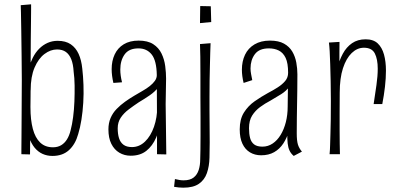

<svg xmlns="http://www.w3.org/2000/svg" viewBox="-20 -714 1825 889"><path d="M223 8Q198 8 177 -1.5Q156 -11 140 -30.5Q124 -50 113.5 -81.5Q103 -113 97.5 -156.5Q92 -200 92 -257L121 -217Q121 -159 132 -117.5Q143 -76 166 -54Q189 -32 225 -32Q247 -32 263 -41.5Q279 -51 290 -68.5Q301 -86 307 -111Q314 -137 318.5 -171.5Q323 -206 324.5 -244Q326 -282 325.5 -318Q325 -354 321 -382Q319 -417 310 -439.5Q301 -462 285 -473.5Q269 -485 244 -485Q214 -485 186 -464Q158 -443 140 -401Q122 -359 122 -296L92 -251Q92 -290 96.5 -325Q101 -360 110 -390.5Q119 -421 131.5 -446Q144 -471 161.5 -488.5Q179 -506 200.5 -515.5Q222 -525 247 -525Q284 -525 307.5 -509Q331 -493 344 -464.5Q357 -436 361 -396Q365 -362 366.5 -321Q368 -280 365.5 -238.5Q363 -197 357 -159.5Q351 -122 342 -93Q329 -46 299.5 -19Q270 8 223 8ZM119 1 79 0Q79 0 79 -21.5Q79 -43 79.5 -79.5Q80 -116 80 -161.5Q80 -207 80.5 -254.5Q81 -302 81 -345Q81 -399 80 -459Q79 -519 78.5 -571.5Q78 -624 77 -657Q76 -690 76 -690L124 -694Q124 -694 124 -672Q124 -650 123.5 -612.5Q123 -575 122.5 -529.5Q122 -484 122 -435.5Q122 -387 122 -343Q122 -309 121.5 -266.5Q121 -224 120.5 -179Q120 -134 120 -94Z M707 0V-137L706 -366Q705 -433 682.5 -461.5Q660 -490 621 -490Q577 -490 557 -462Q537 -434 537 -392Q537 -378 539 -363.5Q541 -349 545 -333L505 -330Q501 -347 499 -363Q497 -379 497 -394Q497 -432 511 -462Q525 -492 553 -509Q581 -526 622 -526Q664 -526 689.5 -509.5Q715 -493 728 -466Q741 -439 745 -408Q749 -377 749 -350L747 -232L750 1ZM585 7Q556 7 532.5 -7Q509 -21 495.5 -48Q482 -75 482 -115Q482 -144 492 -167.5Q502 -191 520 -209.5Q538 -228 559 -243Q580 -258 602 -271Q622 -283 640.5 -293.5Q659 -304 673.5 -315.5Q688 -327 697 -339.5Q706 -352 706 -366L728 -356Q728 -329 712.5 -309Q697 -289 673 -272.5Q649 -256 622 -240Q598 -224 575.5 -207Q553 -190 539 -169Q525 -148 525 -120Q525 -94 531 -74.5Q537 -55 551.5 -44Q566 -33 591 -33Q625 -33 651.5 -58.5Q678 -84 693 -127Q708 -170 708 -220L735 -267Q734 -214 727 -165Q720 -116 703 -77Q686 -38 657.5 -15.5Q629 7 585 7Z M829 155Q819 155 808 154Q797 153 786 151L790 115Q802 118 811.5 119.5Q821 121 830 121Q860 121 876.5 108Q893 95 900 73Q907 51 907 24Q908 9 908 -19Q908 -47 908.5 -85.5Q909 -124 908.5 -169.5Q908 -215 908 -265Q908 -319 908 -366.5Q908 -414 907.5 -451.5Q907 -489 906 -510L955 -514Q954 -497 953.5 -471Q953 -445 952 -412Q951 -379 950.5 -341.5Q950 -304 950 -265Q950 -241 950 -206Q950 -171 950.5 -132Q951 -93 951 -54.5Q951 -16 950 16Q949 56 938 87.5Q927 119 901 137Q875 155 829 155ZM906 -607 907 -686 956 -685 958 -612Z M1340 8Q1327 -3 1320.5 -17Q1314 -31 1312 -50Q1310 -69 1310 -93.5Q1310 -118 1311 -149.5Q1312 -181 1312 -220Q1312 -240 1312.5 -259.5Q1313 -279 1313 -298.5Q1313 -318 1313.5 -338Q1314 -358 1314 -377Q1314 -422 1302.5 -446Q1291 -470 1271 -480Q1251 -490 1225 -490Q1180 -490 1160 -463Q1140 -436 1140 -397Q1140 -385 1142.5 -371.5Q1145 -358 1148 -343L1108 -330Q1104 -346 1102 -361.5Q1100 -377 1100 -391Q1100 -430 1114.5 -460.5Q1129 -491 1158.5 -508.5Q1188 -526 1230 -526Q1270 -526 1295 -512Q1320 -498 1333.5 -475Q1347 -452 1352 -424Q1357 -396 1357 -370Q1357 -328 1356.5 -295.5Q1356 -263 1355.5 -233Q1355 -203 1354.5 -170.5Q1354 -138 1354 -97Q1354 -62 1359.5 -44.5Q1365 -27 1378 -12ZM1189 5Q1160 5 1137.5 -8.5Q1115 -22 1102.5 -48.5Q1090 -75 1090 -115Q1090 -162 1109.5 -193Q1129 -224 1159 -245Q1189 -266 1220 -283Q1245 -296 1266 -309.5Q1287 -323 1300.5 -339Q1314 -355 1314 -377L1336 -367Q1336 -336 1321 -314.5Q1306 -293 1282 -278Q1258 -263 1232 -248Q1207 -235 1184.5 -218.5Q1162 -202 1147.5 -179Q1133 -156 1133 -120Q1133 -94 1138 -75Q1143 -56 1156.5 -45.5Q1170 -35 1195 -35Q1221 -35 1242.5 -49.5Q1264 -64 1279.5 -89.5Q1295 -115 1303.5 -148.5Q1312 -182 1312 -220L1339 -267Q1338 -224 1333.5 -184.5Q1329 -145 1319 -110.5Q1309 -76 1292 -50Q1275 -24 1249.5 -9.5Q1224 5 1189 5Z M1710 -232Q1717 -278 1723 -320Q1729 -362 1729 -396Q1729 -440 1715.5 -466.5Q1702 -493 1665 -493Q1634 -493 1608.5 -468.5Q1583 -444 1568 -398Q1553 -352 1553 -285L1524 -248Q1525 -282 1528.5 -321Q1532 -360 1541.5 -397.5Q1551 -435 1567.5 -465.5Q1584 -496 1610 -514Q1636 -532 1673 -532Q1709 -532 1729 -513Q1749 -494 1758 -461.5Q1767 -429 1767 -387Q1767 -352 1762.5 -312.5Q1758 -273 1750 -232ZM1506 0Q1508 -20 1508.5 -42.5Q1509 -65 1510 -94Q1511 -123 1511.5 -160Q1512 -197 1512 -247Q1512 -296 1511 -338.5Q1510 -381 1509 -416Q1508 -451 1506.5 -476.5Q1505 -502 1503 -517L1552 -520Q1552 -501 1551.5 -469.5Q1551 -438 1551.5 -392.5Q1552 -347 1553 -285Q1553 -236 1552.5 -193Q1552 -150 1552.5 -113.5Q1553 -77 1553 -48.5Q1553 -20 1554 0Z"/></svg>

Font: Truculenta ExtraLight
Style: Regular
Weight: 250
Version: Version 1.002